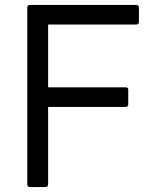

<svg xmlns="http://www.w3.org/2000/svg" viewBox="-20 -754 616 774"><path d="M101 0Q90 0 90 -11V-724Q90 -734 101 -734H529Q540 -734 540 -724V-666Q540 -655 529 -655H174V-402H486Q497 -402 497 -392V-334Q497 -323 486 -323H174V-11Q174 0 163 0Z"/></svg>

Font: LINE Seed Sans App
Style: Regular
Weight: 400
Designer: LINE VX Design & Dalton Maag Ltd & Sandoll Inc
Foundry: Dalton Maag Ltd
Version: Version 1.003